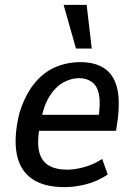

<svg xmlns="http://www.w3.org/2000/svg" viewBox="-20 -762 557 791"><path d="M246 9Q161 9 111.5 -25.5Q62 -60 49 -127.5Q36 -195 59 -293Q82 -368 119 -415Q156 -462 205 -484Q254 -506 312 -506Q369 -506 407.5 -482Q446 -458 461 -405Q476 -352 464 -262L458 -223H123L134 -289H404L384 -267Q395 -334 388 -371Q381 -408 359 -424Q337 -440 305 -440Q273 -440 240.5 -422Q208 -404 183.5 -364.5Q159 -325 147 -259L143 -238Q132 -175 141.5 -136.5Q151 -98 180.5 -80.5Q210 -63 257 -63Q287 -63 325 -73Q363 -83 401 -107L424 -43Q380 -14 333.5 -2.5Q287 9 246 9ZM293 -562 242 -742H337L358 -562Z"/></svg>

Font: Nunito Sans 7pt Condensed Medium
Style: Italic
Weight: 500
Width: 3
Italic angle: -9°
Designer: Vernon Adams
Foundry: Vernon Adams
Version: Version 3.101;gftools[0.9.27]